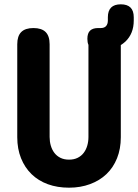

<svg xmlns="http://www.w3.org/2000/svg" viewBox="-20 -860 640 890"><path d="M60 -655Q60 -693 78.5 -711.5Q97 -730 135 -730Q173 -730 191.5 -711.5Q210 -693 210 -655V-225Q210 -204 215.5 -185Q221 -166 232 -151.5Q243 -137 260 -128.5Q277 -120 300 -120Q323 -120 340 -128.5Q357 -137 368 -151.5Q379 -166 384.5 -185Q390 -204 390 -225V-652Q385 -663 385 -680Q385 -706 397.5 -718Q410 -730 435 -730H447Q464 -730 472 -739.5Q480 -749 480 -765V-780Q480 -810 495 -825Q510 -840 540 -840Q570 -840 585 -825Q600 -810 600 -780V-765Q600 -704 561 -667Q551 -658 540 -651V-224Q540 -170 522.5 -126.5Q505 -83 473.5 -53Q442 -23 397.5 -6.5Q353 10 300 10Q246 10 202 -6Q158 -22 126.5 -52.5Q95 -83 77.5 -126.5Q60 -170 60 -224Z"/></svg>

Font: Maple Mono ExtraBold
Style: Regular
Weight: 800
Monospace: yes
Designer: subframe7536
Version: Version 7.000